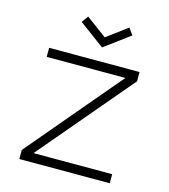

<svg xmlns="http://www.w3.org/2000/svg" viewBox="-112 -849 828 938"><g transform="rotate(15 301.5 -379.5)"><path d="M217.7 -759.4 321.9 -682.3 426 -759.4 450 -726 321.9 -631.2 193.8 -726ZM530.2 -45.8H132.3L530.2 -515.6V-562.5H72.9V-516.7H470.8L72.9 -45.8V0H530.2Z"/></g></svg>

Font: Manrope Thin
Style: Regular
Weight: 100
Width: 4
Designer: Michael Sharanda
Foundry: Michael Sharanda
Version: Version 2.000;PS 002.000;hotconv 1.0.88;makeotf.lib2.5.64775